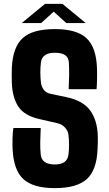

<svg xmlns="http://www.w3.org/2000/svg" viewBox="-20 -960 564 990"><path d="M263 10Q151 10 100.5 -36.5Q50 -83 45 -191Q44 -215 44.5 -245.5Q45 -276 49 -300H190Q188 -263 187.5 -227.5Q187 -192 190 -163Q195 -112 263 -112Q327 -112 333 -163Q339 -214 333 -264Q331 -285 315 -302.5Q299 -320 275 -325L183 -346Q104 -364 73.5 -412Q43 -460 41 -535Q40 -575 41 -610Q46 -717 97 -763.5Q148 -810 263 -810Q375 -810 425.5 -763.5Q476 -717 480 -610Q481 -588 480.5 -557Q480 -526 478 -500H334Q336 -535 336.5 -569.5Q337 -604 335 -638Q333 -688 263 -688Q197 -688 191 -638Q185 -587 191 -535Q193 -515 205 -498Q217 -481 242 -476L323 -459Q408 -441 444.5 -391Q481 -341 484 -264Q485 -247 484.5 -227.5Q484 -208 483 -191Q479 -83 427.5 -36.5Q376 10 263 10ZM92 -841 212 -940H302L422 -841H322L257 -900L192 -841Z"/></svg>

Font: Big Shoulders Text Black
Style: Regular
Weight: 900
Designer: Patric King
Foundry: XO Type Co
Version: Version 1.000; ttfautohint (v1.8.2)